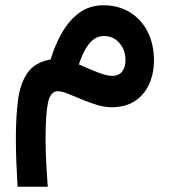

<svg xmlns="http://www.w3.org/2000/svg" viewBox="-20 -401 650 732"><path d="M172.9 -174.3Q190.4 -231.9 217.8 -278.8Q245.1 -325.7 283.9 -353.3Q322.8 -380.9 374 -380.9Q431.2 -380.9 474.6 -354.5Q518.1 -328.1 542.5 -280.8Q566.9 -233.4 566.9 -170.4Q566.9 -121.1 548.8 -80.6Q530.8 -40 494.9 -16.1Q459 7.8 405.3 7.8Q377.9 7.8 348.1 -1.5Q318.4 -10.7 290 -22.7Q261.7 -34.7 238.5 -43.9Q215.3 -53.2 200.7 -53.2Q171.4 -53.2 162.6 -7.8Q153.8 37.6 153.8 124Q153.8 182.1 156.7 230.7Q159.7 279.3 162.1 311H46.9Q43.9 261.2 42.2 215.6Q40.5 169.9 40.5 126Q40.5 44.9 48.6 -18.8Q56.6 -82.5 84.7 -123Q112.8 -163.6 172.9 -174.3ZM458.5 -171.4Q458.5 -209 435.8 -236.3Q413.1 -263.7 376 -263.7Q351.1 -263.7 332.8 -247.6Q314.5 -231.4 301.8 -206.5Q289.1 -181.6 280.8 -155.3Q321.3 -137.2 354.2 -124.5Q387.2 -111.8 406.7 -111.8Q434.1 -111.8 446.3 -129.2Q458.5 -146.5 458.5 -171.4Z"/></svg>

Font: Vazirmatn FD NL SemiBold
Style: Regular
Weight: 600
Designer: Saber Rastikerdar
Foundry: Saber Rastikerdar
Version: Version 33.003